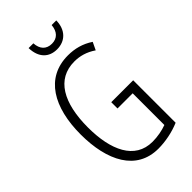

<svg xmlns="http://www.w3.org/2000/svg" viewBox="-275 -1085 1084 1084"><g transform="rotate(-45 266.5 -543.0)"><path d="M410 -1003H373C369 -955 343 -927 300 -927C256 -927 230 -954 227 -1003H189C191 -924 235 -884 298 -884C365 -884 409 -930 410 -1003ZM303 -457V-407H424V-154C392 -142 351 -134 310 -134C169 -134 109 -268 109 -449C109 -645 177 -767 318 -767C361 -767 404 -756 448 -726L470 -772C422 -804 371 -817 317 -817C138 -817 52 -666 52 -450C52 -239 131 -83 306 -83C362 -83 424 -95 478 -118V-457Z"/></g></svg>

Font: Noto Sans Kannada UI ExtraCondensed Light
Style: Regular
Weight: 300
Width: 2
Designer: Jelle Bosma - Monotype Design Team
Foundry: Monotype Imaging Inc.
Version: Version 2.005